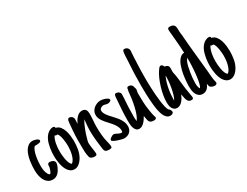

<svg xmlns="http://www.w3.org/2000/svg" viewBox="-70 -1186 2215 1721"><g transform="rotate(-30 1038.0 -325.5)"><path d="M216.8 -109.4Q216.8 -99.1 213.4 -88.4Q210 -77.6 205.6 -67.9Q199.7 -53.7 191.4 -40.3Q183.1 -26.9 172.4 -16.4Q161.6 -5.9 147.9 0.5Q134.3 6.8 117.2 6.8Q86.9 6.8 66.9 -8.3Q46.9 -23.4 35.2 -46.4Q23.4 -69.3 18.8 -96.7Q14.2 -124 14.2 -148.4Q14.2 -166.5 15.6 -191.2Q17.1 -215.8 21.2 -242.2Q25.4 -268.6 33.4 -294.4Q41.5 -320.3 54.2 -340.6Q66.9 -360.8 85.2 -373.5Q103.5 -386.2 128.9 -386.2Q134.3 -386.2 144.5 -384.3Q154.8 -382.3 164.8 -378.7Q174.8 -375 182.4 -368.9Q189.9 -362.8 189.9 -355Q189.9 -347.7 183.3 -343.8Q176.8 -339.8 167.7 -338.1Q158.7 -336.4 149.2 -336.2Q139.6 -335.9 133.8 -335.9H125Q111.3 -323.7 102.5 -300Q93.8 -276.4 88.9 -249.5Q84 -222.7 82 -196.5Q80.1 -170.4 80.1 -153.8Q80.1 -130.4 83.7 -107.7Q87.4 -85 98.6 -64.9Q101.1 -60.5 105.7 -54.9Q110.4 -49.3 116.2 -49.3Q120.6 -49.3 125.2 -56.6Q129.9 -64 133.8 -73.7Q137.7 -83.5 140.1 -92.8Q142.6 -102.1 143.6 -106.4Q144 -108.4 144 -110.8Q144 -113.3 144 -115.7Q144 -120.1 144.3 -124.3Q144.5 -128.4 145.5 -130.9Q148.9 -139.2 154.5 -142.1Q160.2 -145 168.5 -145Q175.8 -145 184.1 -143.1Q192.4 -141.1 199.7 -136.7Q207 -132.3 211.9 -125.5Q216.8 -118.7 216.8 -109.4Z M451.2 -200.2Q451.2 -157.7 444.1 -115.5Q437 -73.2 415 -35.6Q408.2 -24.4 399.4 -13.9Q390.6 -3.4 380.1 5.1Q369.6 13.7 357.2 18.8Q344.7 23.9 331.1 23.9Q309.6 23.9 293.7 13.9Q277.8 3.9 266.4 -12.5Q254.9 -28.8 247.3 -49.6Q239.7 -70.3 235.6 -92Q231.4 -113.8 229.7 -134.3Q228 -154.8 228 -170.4Q228 -188 229.5 -209Q231 -230 234.6 -252Q238.3 -273.9 244.4 -295.4Q250.5 -316.9 260.3 -335.7Q270 -354.5 283.7 -369.4Q297.4 -384.3 315.4 -393.1V-392.6Q331.1 -400.9 346.7 -400.9Q356.4 -400.9 361.8 -396.7Q367.2 -392.6 366.7 -382.8Q393.6 -377.9 410.2 -356.9Q426.8 -335.9 435.8 -308.1Q444.8 -280.3 448 -251Q451.2 -221.7 451.2 -200.2ZM340.8 -322.3Q332.5 -322.3 325.2 -328.6Q315.9 -314.5 309.6 -296.1Q303.2 -277.8 299.6 -258.5Q295.9 -239.3 294.4 -219.7Q293 -200.2 293 -183.1Q293 -168.9 294.4 -146.7Q295.9 -124.5 300 -102.1Q304.2 -79.6 311.8 -60.1Q319.3 -40.5 331.5 -31.2Q346.7 -40 356.7 -59.3Q366.7 -78.6 372.6 -101.6Q378.4 -124.5 380.6 -147.9Q382.8 -171.4 382.8 -188Q382.8 -200.2 381.3 -219.7Q379.9 -239.3 376.5 -259.5Q373 -279.8 366.9 -297.4Q360.8 -314.9 351.6 -323.7Q347.2 -322.3 340.8 -322.3Z M566.9 -2.4Q566.9 8.8 560.3 12.2Q553.7 15.6 544.4 15.6Q536.1 15.6 528.1 14.4Q520 13.2 512.9 9.8Q505.9 6.3 500.7 0.5Q495.6 -5.4 493.7 -14.6Q486.8 -43.9 485.8 -72Q484.9 -100.1 484.9 -129.9V-189.9Q484.9 -231 488.3 -275.1Q491.7 -319.3 495.6 -360.4Q495.6 -361.8 496.1 -363.8Q496.6 -365.7 496.6 -366.7Q497.1 -372.1 498 -378.4Q499 -384.8 501.2 -389.9Q503.4 -395 507.6 -398.4Q511.7 -401.9 518.6 -401.9Q526.4 -401.9 533.4 -398.7Q540.5 -395.5 545.9 -390.4Q551.3 -385.3 554.4 -377.9Q557.6 -370.6 557.6 -362.8Q557.6 -354.5 557.1 -344.5Q556.6 -334.5 555.7 -325.7Q555.7 -323.2 555.4 -320.3Q555.2 -317.4 554.7 -314.9Q561.5 -328.6 570.3 -343.5Q579.1 -358.4 590.6 -370.8Q602.1 -383.3 616 -391.1Q629.9 -398.9 647 -398.9Q661.1 -398.9 670.4 -394.5Q679.7 -390.1 685.3 -382.1Q690.9 -374 693.1 -363.3Q695.3 -352.5 695.3 -340.3Q695.3 -323.7 694.3 -306.9Q693.4 -290 692.4 -273.4Q690.9 -256.3 689.9 -239.7Q689 -223.1 689 -206.1Q689 -185.5 689.9 -163.8Q690.9 -142.1 692.9 -122.3Q694.8 -102.5 697.3 -86.7Q699.7 -70.8 702.1 -62Q704.1 -54.7 706.3 -45.2Q708.5 -35.6 710.7 -25.6Q712.9 -15.6 714.4 -6.3Q715.8 2.9 715.8 10.3Q715.8 21 707.3 23.9Q698.7 26.9 690.4 26.9Q682.1 26.9 671.6 25.6Q661.1 24.4 652.8 20Q642.6 12.7 639.4 -0.5Q636.2 -13.7 635.3 -26.4L633.8 -39.6Q632.3 -51.3 629.9 -70.3Q627.4 -89.4 625.2 -112.3Q623 -135.3 621.6 -159.9Q620.1 -184.6 620.1 -208Q620.1 -229 621.8 -248.5Q623.5 -268.1 625.5 -288.1Q626.5 -298.3 627 -304.7Q627.4 -311 628.4 -321.3Q618.7 -305.7 608.9 -284.7Q599.1 -263.7 590.3 -241Q581.5 -218.3 574.5 -196.8Q567.4 -175.3 563.5 -159.2L560.5 -148.4Q558.1 -140.6 556.4 -132.8Q554.7 -125 554.7 -118.2Q554.7 -109.4 555.7 -97.9Q556.6 -86.4 558.1 -76.2Q559.6 -64 561.5 -51.3Q561.5 -50.3 562.5 -44.9Q563.5 -39.6 564.5 -32.2Q565.4 -24.9 566.2 -16.8Q566.9 -8.8 566.9 -2.4Z M917.5 -357.9Q917.5 -352.1 913.3 -348.1Q909.2 -344.2 903.3 -341.6Q897.5 -338.9 891.4 -337.9Q885.3 -336.9 881.3 -336.9Q875.5 -336.9 870.1 -338.1Q864.7 -339.4 859.4 -340.8Q854 -342.3 849.1 -343.5Q844.2 -344.7 838.9 -344.7Q831.5 -344.7 824.2 -342.3Q816.9 -339.8 811 -335.4Q805.2 -331.1 801.5 -324.7Q797.9 -318.4 797.9 -310.5Q797.9 -298.8 802.7 -287.4Q807.6 -275.9 815.7 -264.2Q823.7 -252.4 834.2 -240.5Q844.7 -228.5 856.4 -216.3Q870.6 -200.7 885 -184.6Q899.4 -168.5 910.9 -150.9Q922.4 -133.3 929.7 -113.8Q937 -94.2 937 -72.8Q937 -54.2 930.9 -39.6Q924.8 -24.9 913.8 -14.6Q902.8 -4.4 887.5 1.2Q872.1 6.8 854 6.8Q849.1 6.8 839.1 4.9Q829.1 2.9 816.4 -0.7Q803.7 -4.4 790.3 -8.8Q776.9 -13.2 765.9 -18.3Q754.9 -23.4 747.8 -28.6Q740.7 -33.7 740.7 -38.1Q740.7 -43.9 746.1 -50Q751.5 -56.2 758.8 -61.3Q766.1 -66.4 774.2 -69.8Q782.2 -73.2 787.6 -73.2Q794.9 -73.2 803 -69.8Q811 -66.4 819.3 -62Q828.6 -57.1 838.1 -53.2Q847.7 -49.3 857.9 -49.3Q865.7 -49.3 866.9 -54.7Q868.2 -60.1 868.2 -66.9Q868.2 -84 862.3 -99.4Q856.4 -114.7 847.2 -129.4Q837.9 -144 825.7 -158Q813.5 -171.9 801.3 -185.5Q788.6 -199.2 776.6 -212.9Q764.6 -226.6 755.4 -241Q746.1 -255.4 740.5 -270.5Q734.9 -285.6 734.9 -302.7Q734.9 -323.7 744.1 -340.6Q753.4 -357.4 768.3 -369.6Q783.2 -381.8 802 -388.4Q820.8 -395 839.8 -395Q846.2 -395 859.4 -392.3Q872.6 -389.6 885.3 -384.8Q897.9 -379.9 907.7 -373Q917.5 -366.2 917.5 -357.9Z M1167 -322.3Q1167 -317.4 1166 -312Q1165 -306.6 1164.1 -302.2Q1163.1 -296.9 1162.1 -292.2Q1161.1 -287.6 1161.1 -283.2Q1161.1 -237.8 1162.8 -192.1Q1164.6 -146.5 1172.4 -100.6Q1174.8 -83 1178.2 -66.4Q1181.6 -49.8 1186 -32.7L1187 -29.8V-30.8Q1188.5 -27.3 1189.7 -23.7Q1190.9 -20 1190.9 -16.1Q1190.9 -10.7 1188.2 -7.3Q1185.5 -3.9 1181.6 -2Q1177.7 0 1173.1 0.5Q1168.5 1 1164.6 1Q1148.4 1 1138.9 -2.7Q1129.4 -6.3 1123.5 -12.9Q1117.7 -19.5 1115 -28.8Q1112.3 -38.1 1110.4 -49.3L1108.9 -58.1Q1106.9 -64.9 1106.4 -72.8Q1106 -76.7 1105.7 -76.4Q1105.5 -76.2 1105 -80.1Q1098.1 -67.9 1089.1 -54Q1080.1 -40 1068.6 -28.1Q1057.1 -16.1 1043.9 -8.1Q1030.8 0 1015.6 0Q994.6 0 983.2 -12.7Q971.7 -25.4 966.3 -43.7Q960.9 -62 960 -81.8Q959 -101.6 959 -116.2Q959 -171.9 962.6 -226.6Q966.3 -281.2 970.7 -336.4Q970.7 -337.9 970.9 -340.3Q971.2 -342.8 971.2 -344.2Q971.7 -351.1 972.2 -356.9Q972.7 -362.8 974.6 -368.2V-367.7Q976.6 -375.5 980.2 -378.9Q983.9 -382.3 991.7 -382.3Q999 -382.3 1006.3 -379.6Q1013.7 -377 1019.5 -372.3Q1025.4 -367.7 1029.1 -361.3Q1032.7 -355 1032.7 -347.2Q1032.7 -343.3 1032.7 -337.9Q1032.7 -332.5 1032.2 -328.6Q1032.2 -325.2 1032 -320.1Q1031.7 -314.9 1031.7 -311.5Q1027.8 -264.6 1025.9 -218.5Q1023.9 -172.4 1023.9 -125Q1023.9 -111.8 1024.2 -98.6Q1024.4 -85.4 1026.9 -72.3Q1043 -92.8 1054.7 -124.8Q1066.4 -156.7 1074.5 -192.6Q1082.5 -228.5 1087.6 -263.9Q1092.8 -299.3 1095.2 -326.7Q1095.2 -328.1 1095.5 -330.1Q1095.7 -332 1095.7 -333.5Q1096.2 -338.9 1096.7 -343.8Q1097.2 -348.6 1100.1 -353Q1100.1 -357.4 1100.6 -362.3Q1101.1 -367.2 1103 -371.3Q1105 -375.5 1108.6 -377.9Q1112.3 -380.4 1119.1 -380.4Q1138.7 -380.4 1149.9 -368.4Q1161.1 -356.4 1162.1 -337.9Q1164.6 -334 1165.8 -330.3Q1167 -326.7 1167 -322.3Z M1347.2 14.2Q1347.2 21 1343.8 25.4Q1340.3 29.8 1335.2 32.5Q1330.1 35.2 1324 36.4Q1317.9 37.6 1313 37.6Q1295.9 37.6 1283.2 27.8Q1270.5 18.1 1261.2 2.7Q1252 -12.7 1246.1 -32.5Q1240.2 -52.2 1236.3 -72Q1232.4 -91.8 1230.5 -110.1Q1228.5 -128.4 1227.5 -141.6Q1223.1 -187 1221.4 -233.9Q1219.7 -280.8 1219.7 -326.7Q1219.7 -452.1 1228.5 -575.2Q1228.5 -577.1 1228.8 -579.6Q1229 -582 1229 -584.5Q1229.5 -594.7 1230 -608.2Q1230.5 -621.6 1231.4 -634.8Q1232.4 -647.9 1233.6 -658.9Q1234.9 -669.9 1236.8 -674.3V-673.8Q1238.8 -680.7 1242.2 -684.1Q1245.6 -687.5 1253.9 -687.5Q1271.5 -687.5 1283.7 -675.8Q1295.9 -664.1 1295.9 -646.5Q1295.9 -642.6 1295.7 -638.9Q1295.4 -635.3 1294.9 -631.8Q1294.4 -628.4 1294.2 -625.2Q1293.9 -622.1 1293.9 -619.6Q1292.5 -600.6 1291.7 -581.8Q1291 -563 1290 -543.9Q1287.6 -502 1286.4 -460.2Q1285.2 -418.5 1285.2 -376Q1285.2 -357.9 1285.6 -328.6Q1286.1 -299.3 1287.6 -264.9Q1289.1 -230.5 1291.7 -193.8Q1294.4 -157.2 1298.8 -124Q1303.2 -90.8 1309.3 -64Q1315.4 -37.1 1323.7 -22.5Q1328.1 -20.5 1332.3 -16.4Q1336.4 -12.2 1339.6 -7.1Q1342.8 -2 1345 3.7Q1347.2 9.3 1347.2 14.2Z M1567.9 -6.3Q1567.9 3.4 1563 7.1Q1558.1 10.7 1549.3 10.7Q1526.4 10.7 1516.4 -1.5Q1506.3 -13.7 1501.5 -33.7Q1500 -40.5 1498.5 -47.6Q1497.1 -54.7 1496.1 -61.5Q1495.1 -67.9 1494.1 -70.3Q1493.2 -72.8 1492.2 -79.6Q1486.3 -65.4 1477.8 -50Q1469.2 -34.7 1458 -21.7Q1446.8 -8.8 1432.9 -0.5Q1418.9 7.8 1402.3 7.8Q1384.8 7.8 1373 -0.7Q1361.3 -9.3 1354.7 -22.2Q1348.1 -35.2 1345.5 -50.8Q1342.8 -66.4 1342.8 -80.6Q1342.8 -113.8 1349.4 -152.6Q1356 -191.4 1367.7 -230.2Q1379.4 -269 1395 -304.9Q1410.6 -340.8 1429.2 -367.7V-367.2L1432.1 -371.6Q1437.5 -378.9 1444.6 -387.5Q1451.7 -396 1461.4 -396Q1470.7 -396 1477.5 -387.9Q1484.4 -379.9 1487.3 -371.1Q1500 -368.7 1507.8 -365Q1515.6 -361.3 1520 -356Q1524.4 -350.6 1525.9 -343.5Q1527.3 -336.4 1527.3 -328.1Q1527.3 -324.7 1527.3 -320.8Q1527.3 -316.9 1526.9 -313Q1526.4 -309.1 1526.4 -303.7Q1526.4 -298.3 1526.4 -293.9Q1526.4 -289.1 1528.1 -281.2Q1529.8 -273.4 1531.7 -265.1L1535.2 -247.1Q1537.6 -232.9 1539.3 -214.8Q1541 -196.8 1543.5 -178.7Q1545.4 -160.2 1547.4 -142.8Q1549.3 -125.5 1551.3 -110.8L1563 -38.6L1564.5 -30.3Q1565.4 -23.9 1566.7 -18.6Q1567.9 -13.2 1567.9 -6.3ZM1456.1 -287.1Q1456.1 -288.1 1455.6 -290.3Q1455.1 -292.5 1454.6 -294.9Q1443.4 -271 1434.8 -242.9Q1426.3 -214.8 1420.7 -185.8Q1415 -156.7 1412.4 -127.7Q1409.7 -98.6 1409.7 -72.8Q1409.7 -70.3 1409.7 -68.4Q1409.7 -66.4 1410.2 -64.5V-64Q1421.9 -82 1430.4 -111.6Q1439 -141.1 1444.8 -173.6Q1450.7 -206.1 1453.4 -236.6Q1456.1 -267.1 1456.1 -287.1Z M1817.4 -15.1Q1817.4 -9.8 1814.9 -6.1Q1812.5 -2.4 1808.8 -0.2Q1805.2 2 1801 2.9Q1796.9 3.9 1793 3.9Q1787.1 3.9 1780.3 2.4Q1773.4 1 1766.6 -1.7Q1759.8 -4.4 1754.2 -8.5Q1748.5 -12.7 1745.6 -18.1Q1742.7 -23.4 1741.5 -31.5Q1740.2 -39.6 1739.3 -47.9Q1734.4 -36.1 1727.8 -24.9Q1721.2 -13.7 1711.9 -5.1Q1702.6 3.4 1691.2 8.5Q1679.7 13.7 1665.5 13.7Q1640.6 13.7 1625.2 2Q1609.9 -9.8 1601.3 -27.6Q1592.8 -45.4 1590.1 -66.7Q1587.4 -87.9 1587.4 -107.4Q1587.4 -123.5 1588.9 -144Q1590.3 -164.6 1592.8 -186Q1595.2 -207.5 1598.6 -227.8Q1602.1 -248 1606 -263.7Q1610.8 -281.7 1617.9 -303.5Q1625 -325.2 1636 -344Q1647 -362.8 1663.1 -376Q1679.2 -389.2 1701.7 -390.6Q1700.2 -430.2 1697.5 -463.6Q1694.8 -497.1 1691.9 -532.2L1687 -586.4L1685.1 -606Q1684.1 -613.8 1683.6 -621.8Q1683.1 -629.9 1683.1 -637.7Q1683.1 -648.9 1689.2 -653.3Q1695.3 -657.7 1705.1 -657.7Q1726.6 -657.7 1737.8 -651.4Q1749 -645 1753.7 -634.3Q1758.3 -623.5 1758.8 -609.1Q1759.3 -594.7 1759.3 -578.1Q1759.3 -567.4 1761.7 -553.7L1764.2 -535.6L1768.1 -485.8Q1769 -474.1 1770 -462.4Q1771 -450.7 1772 -439L1782.2 -334L1801.8 -137.7L1803.2 -119.6Q1805.2 -99.6 1806.9 -78.1Q1808.6 -56.6 1813.5 -35.6Q1814.9 -30.3 1816.2 -25.4Q1817.4 -20.5 1817.4 -15.1ZM1703.6 -300.8Q1703.6 -306.2 1703.4 -312.7Q1703.1 -319.3 1703.1 -325.2V-338.4Q1699.7 -333.5 1694.3 -325Q1689 -316.4 1686 -309.6Q1678.2 -292.5 1671.9 -265.9Q1665.5 -239.3 1660.9 -210.2Q1656.2 -181.2 1653.8 -153.6Q1651.4 -126 1651.4 -107.4Q1651.4 -100.6 1651.6 -91.8Q1651.9 -83 1653.3 -74Q1654.8 -64.9 1657.7 -56.6Q1660.6 -48.3 1665.5 -43Q1672.9 -52.2 1678.7 -71.5Q1684.6 -90.8 1688.7 -115.5Q1692.9 -140.1 1695.8 -167.5Q1698.7 -194.8 1700.4 -220.5Q1702.1 -246.1 1702.9 -267.3Q1703.6 -288.6 1703.6 -300.8Z M2064.5 -200.2Q2064.5 -157.7 2057.4 -115.5Q2050.3 -73.2 2028.3 -35.6Q2021.5 -24.4 2012.7 -13.9Q2003.9 -3.4 1993.4 5.1Q1982.9 13.7 1970.5 18.8Q1958 23.9 1944.3 23.9Q1922.9 23.9 1907 13.9Q1891.1 3.9 1879.6 -12.5Q1868.2 -28.8 1860.6 -49.6Q1853 -70.3 1848.9 -92Q1844.7 -113.8 1843 -134.3Q1841.3 -154.8 1841.3 -170.4Q1841.3 -188 1842.8 -209Q1844.2 -230 1847.9 -252Q1851.6 -273.9 1857.7 -295.4Q1863.8 -316.9 1873.5 -335.7Q1883.3 -354.5 1897 -369.4Q1910.6 -384.3 1928.7 -393.1V-392.6Q1944.3 -400.9 1960 -400.9Q1969.7 -400.9 1975.1 -396.7Q1980.5 -392.6 1980 -382.8Q2006.8 -377.9 2023.4 -356.9Q2040 -335.9 2049.1 -308.1Q2058.1 -280.3 2061.3 -251Q2064.5 -221.7 2064.5 -200.2ZM1954.1 -322.3Q1945.8 -322.3 1938.5 -328.6Q1929.2 -314.5 1922.9 -296.1Q1916.5 -277.8 1912.8 -258.5Q1909.2 -239.3 1907.7 -219.7Q1906.2 -200.2 1906.2 -183.1Q1906.2 -168.9 1907.7 -146.7Q1909.2 -124.5 1913.3 -102.1Q1917.5 -79.6 1925 -60.1Q1932.6 -40.5 1944.8 -31.2Q1960 -40 1970 -59.3Q1980 -78.6 1985.8 -101.6Q1991.7 -124.5 1993.9 -147.9Q1996.1 -171.4 1996.1 -188Q1996.1 -200.2 1994.6 -219.7Q1993.2 -239.3 1989.7 -259.5Q1986.3 -279.8 1980.2 -297.4Q1974.1 -314.9 1964.8 -323.7Q1960.4 -322.3 1954.1 -322.3Z"/></g></svg>

Font: Just Another Hand
Style: Regular
Weight: 400
Designer: Astigmatic (AOETI)
Foundry: Astigmatic (AOETI)
Version: Version 1.001